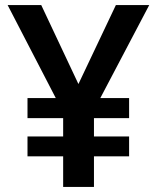

<svg xmlns="http://www.w3.org/2000/svg" viewBox="-20 -734 617 754"><path d="M288 -404 142 -714H10L199 -349H88V-270H228V-198H88V-120H228V0H349V-120H487V-198H349V-270H487V-349H374L566 -714H435Z"/></svg>

Font: Noto Sans Lao SemiBold
Style: Regular
Weight: 600
Designer: Monotype Design Team
Foundry: Monotype Imaging Inc.
Version: Version 2.003